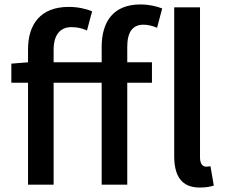

<svg xmlns="http://www.w3.org/2000/svg" viewBox="-20 -830 1015 863"><path d="M878 13C907 13 926 9 941 4L926 -83C916 -81 911 -81 906 -81C892 -81 879 -92 879 -123V-797H763V-129C763 -40 795 13 878 13ZM437 0H552V-458H663V-550H552V-620C552 -687 577 -719 625 -719C644 -719 666 -714 686 -705L709 -792C684 -802 649 -810 611 -810C489 -810 437 -732 437 -619V-550H221V-607C221 -673 251 -708 300 -708C328 -708 349 -703 371 -693L394 -779C366 -791 328 -799 289 -799C163 -799 106 -722 106 -608V-550L31 -544V-458H106V0H221V-458H437Z"/></svg>

Font: Noto Sans HK Medium
Style: Regular
Weight: 500
Designer: Ryoko NISHIZUKA 西塚涼子 (kana, bopomofo & ideographs); Paul D. Hunt (Latin, Greek & Cyrillic); Sandoll Communications 산돌커뮤니
Foundry: Adobe
Version: Version 2.002;hotconv 1.0.116;makeotfexe 2.5.65601